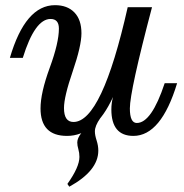

<svg xmlns="http://www.w3.org/2000/svg" viewBox="-20 -516 711 740"><path d="M238.3 7.8Q136.2 7.8 136.2 -98.1Q136.2 -158.2 171.6 -254.6Q207 -351.1 207 -405.8Q207 -442.9 174.8 -442.9Q114.3 -442.9 67.9 -293H18.1Q77.6 -496.1 191.9 -496.1Q239.7 -496.1 266.8 -468Q293.9 -439.9 293.9 -387.7Q293.9 -339.4 260.3 -241.2Q226.6 -143.1 226.6 -99.6Q226.6 -45.9 263.2 -45.9Q372.6 -45.9 472.2 -488.3H565.9Q480.5 -165 480.5 -98.1Q480.5 -42 507.3 -42Q564 -42 614.7 -195.3H662.6Q601.1 7.8 494.1 7.8Q409.2 7.8 409.2 -94.2Q409.2 -118.7 415.5 -142.1Q346.7 7.8 238.3 7.8ZM247.1 203.6 239.7 192.9Q286.1 127.9 286.1 88.9Q286.1 73.2 282 59.1Q277.8 44.9 277.8 33.2Q277.8 0 342.8 -49.3L366.2 -60.1Q345.7 -30.8 345.7 -9.8Q345.7 4.9 352.3 25.1Q358.9 45.4 358.9 64.5Q358.9 142.1 247.1 203.6Z"/></svg>

Font: Munson
Style: Italic
Weight: 400
Italic angle: -12°
Designer: Paul James MIller
Foundry: High-Logic / Made with FontCreator
Version: Version 2.10;May 5, 2019;FontCreator 11.5.0.2430 64-bit